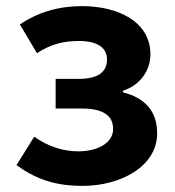

<svg xmlns="http://www.w3.org/2000/svg" viewBox="-20 -594 574 628"><path d="M250 14C374 14 494 -49 494 -158C494 -234 450 -275 382 -292V-297C443 -317 472 -368 472 -416C472 -524 365 -574 248 -574C172 -574 104 -554 45 -514L101 -420C145 -449 186 -460 239 -460C296 -460 330 -439 330 -400C330 -357 299 -336 237 -336H162V-239H248C316 -239 350 -217 350 -172C350 -127 300 -99 236 -99C192 -99 140 -112 92 -147L34 -54C106 -1 174 14 250 14Z"/></svg>

Font: Spoqa Han Sans Neo Bold
Style: Bold
Weight: 700
Designer: [Spoqa Han Sans Neo] Dong-huui Kim  Younghwa Kang  Yujin Lee  [Noto Sans] Ryoko NISHIZUKA  (kana & ideographs); Paul D. 
Foundry: Spoqa (http://www.spoqa-han-sans.com)
Version: Version 1.000